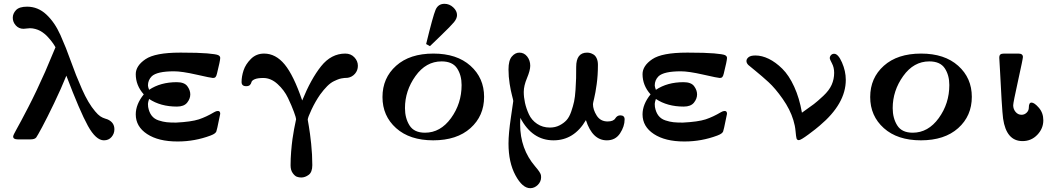

<svg xmlns="http://www.w3.org/2000/svg" viewBox="-20 -731 5536 1007"><path d="M47 -638Q47 -660 64 -678Q81 -696 122 -696Q179 -696 223 -655Q267 -614 297 -547Q327 -480 352 -409Q377 -338 410 -263.5Q443 -189 479 -147Q494 -129 506 -121Q518 -113 531.5 -109Q545 -105 548 -103Q580 -87 580 -53Q580 -30 565 -12.5Q550 5 525 5Q483 5 441 -71Q399 -147 328 -334Q301 -267 263.5 -189Q226 -111 201 -64.5Q176 -18 170 -10Q162 0 140 0H73Q49 0 49 -15Q49 -22 67 -53.5Q85 -85 128 -168Q171 -251 217 -355L271 -483L267 -490Q263 -496 259 -502.5Q255 -509 247 -518.5Q239 -528 231.5 -536.5Q224 -545 213 -554Q202 -563 191 -569Q180 -575 165.5 -579Q151 -583 137 -583Q131 -583 120 -581.5Q109 -580 104 -580H103Q79 -580 63 -597.5Q47 -615 47 -638Z M692 -131Q692 -184 734 -236Q692 -283 692 -342Q692 -386 743 -420.5Q794 -455 924 -455H932Q1021 -455 1067 -451Q1113 -447 1124 -442Q1135 -437 1135 -427Q1135 -413 1118 -345Q1115 -332 1110.5 -327Q1106 -322 1097 -322Q1088 -322 1011 -339.5Q934 -357 893 -357Q804 -357 776 -331Q756 -311 756 -283Q756 -276 762 -260Q822 -300 907 -300Q947 -300 962.5 -279Q978 -258 978 -236Q978 -213 961.5 -192.5Q945 -172 908 -172Q822 -172 762 -212Q756 -194 756 -186Q756 -176 757 -170Q762 -142 775.5 -124.5Q789 -107 812 -99.5Q835 -92 854 -90Q873 -88 903 -88Q983 -92 1023 -105Q1062 -118 1104 -143Q1114 -149 1123 -149Q1135 -149 1135 -134Q1135 -133 1120 -62Q1116 -45 1114.5 -41Q1113 -37 1106.5 -31.5Q1100 -26 1084 -20Q1001 11 913 11H910Q811 11 751.5 -28Q692 -67 692 -131Z M1247 -301Q1247 -330 1257.5 -362Q1268 -394 1296 -422Q1324 -450 1365 -450Q1426 -450 1473 -393Q1520 -336 1565 -204Q1611 -317 1664 -383.5Q1717 -450 1791 -450Q1820 -450 1838.5 -430.5Q1857 -411 1857 -386Q1857 -362 1842 -344.5Q1827 -327 1804 -323L1786 -322Q1769 -320 1759.5 -317Q1750 -314 1732 -305.5Q1714 -297 1696 -279Q1678 -261 1659 -235Q1634 -199 1614 -156.5Q1594 -114 1594 -103Q1594 -102 1600 -68Q1606 -34 1612 23Q1618 80 1618 135Q1618 172 1599 186Q1580 200 1560 200Q1548 200 1537 196Q1526 192 1515 176.5Q1504 161 1504 136Q1504 101 1507 64Q1510 27 1514 -2Q1518 -31 1522.5 -54Q1527 -77 1530 -91Q1533 -105 1533 -106Q1533 -113 1521.5 -144.5Q1510 -176 1490.5 -217Q1471 -258 1436 -290Q1401 -322 1361 -322Q1331 -322 1316 -315.5Q1301 -309 1299 -300.5Q1297 -292 1291 -285.5Q1285 -279 1271 -279Q1247 -279 1247 -301Z M1986 -222Q1986 -322 2057.5 -386Q2129 -450 2253 -450Q2376 -450 2447.5 -386Q2519 -322 2519 -223Q2519 -123 2447.5 -59Q2376 5 2252 5Q2129 5 2057.5 -59Q1986 -123 1986 -222ZM2104 -164Q2104 -111 2128 -73Q2152 -35 2209 -35Q2290 -35 2345.5 -111.5Q2401 -188 2401 -285Q2401 -337 2377 -373Q2353 -409 2296 -409Q2214 -409 2159 -332Q2104 -255 2104 -164ZM2215 -500Q2251 -648 2264.5 -679.5Q2278 -711 2311 -711Q2337 -711 2357 -692.5Q2377 -674 2377 -652Q2377 -634 2361 -614.5Q2345 -595 2290 -542Q2256 -510 2235 -489Z M2647 22Q2647 -31 2659.5 -114.5Q2672 -198 2672 -201Q2672 -206 2665.5 -230Q2659 -254 2653 -291.5Q2647 -329 2647 -367Q2647 -414 2664.5 -434.5Q2682 -455 2704 -455Q2729 -455 2745 -434.5Q2761 -414 2761 -386Q2761 -362 2744 -321.5Q2727 -281 2727 -249Q2727 -221 2733.5 -191.5Q2740 -162 2754 -131.5Q2768 -101 2797 -81.5Q2826 -62 2864 -62Q2892 -62 2914.5 -73.5Q2937 -85 2951.5 -101Q2966 -117 2976 -146Q2986 -175 2991 -198.5Q2996 -222 2998.5 -260Q3001 -298 3001.5 -320Q3002 -342 3002 -380Q3002 -455 3059 -455Q3067 -455 3075 -453Q3083 -451 3093 -445Q3103 -439 3109.5 -425Q3116 -411 3116 -391Q3116 -336 3109.5 -289.5Q3103 -243 3096.5 -216.5Q3090 -190 3090 -185Q3090 -156 3109.5 -125Q3129 -94 3167 -94Q3197 -94 3207 -110Q3217 -126 3233 -126Q3256 -126 3256 -105Q3256 -68 3232 -31.5Q3208 5 3163 5Q3087 5 3053 -101Q2991 5 2883 5Q2771 5 2709 -113Q2708 -102 2708 -79Q2708 50 2787 142Q2814 173 2817 187Q2818 192 2818 198Q2818 222 2800.5 239Q2783 256 2761 256Q2720 256 2683.5 188.5Q2647 121 2647 22Z M3350 -131Q3350 -184 3392 -236Q3350 -283 3350 -342Q3350 -386 3401 -420.5Q3452 -455 3582 -455H3590Q3679 -455 3725 -451Q3771 -447 3782 -442Q3793 -437 3793 -427Q3793 -413 3776 -345Q3773 -332 3768.5 -327Q3764 -322 3755 -322Q3746 -322 3669 -339.5Q3592 -357 3551 -357Q3462 -357 3434 -331Q3414 -311 3414 -283Q3414 -276 3420 -260Q3480 -300 3565 -300Q3605 -300 3620.5 -279Q3636 -258 3636 -236Q3636 -213 3619.5 -192.5Q3603 -172 3566 -172Q3480 -172 3420 -212Q3414 -194 3414 -186Q3414 -176 3415 -170Q3420 -142 3433.5 -124.5Q3447 -107 3470 -99.5Q3493 -92 3512 -90Q3531 -88 3561 -88Q3641 -92 3681 -105Q3720 -118 3762 -143Q3772 -149 3781 -149Q3793 -149 3793 -134Q3793 -133 3778 -62Q3774 -45 3772.5 -41Q3771 -37 3764.5 -31.5Q3758 -26 3742 -20Q3659 11 3571 11H3568Q3469 11 3409.5 -28Q3350 -67 3350 -131Z M3942 -440Q3976 -440 4012 -422.5Q4048 -405 4083 -370.5Q4118 -336 4145.5 -276Q4173 -216 4186 -140Q4230 -171 4248.5 -185Q4267 -199 4298 -228Q4329 -257 4342 -286.5Q4355 -316 4355 -349Q4355 -377 4343.5 -398.5Q4332 -420 4332 -426Q4332 -435 4338.5 -442Q4345 -449 4355 -449Q4376 -449 4396 -403.5Q4416 -358 4416 -312Q4416 -187 4279 -72Q4261 -56 4220.5 -26Q4180 4 4170 4Q4160 4 4157.5 -5.5Q4155 -15 4152.5 -43.5Q4150 -72 4141 -101Q4124 -157 4085 -212.5Q4046 -268 4011 -300Q3976 -332 3941.5 -360Q3907 -388 3905 -390Q3895 -400 3895 -411Q3895 -422 3906 -431Q3917 -440 3942 -440Z M4544 -222Q4544 -322 4615.5 -386Q4687 -450 4811 -450Q4934 -450 5005.5 -386Q5077 -322 5077 -223Q5077 -123 5005.5 -59Q4934 5 4810 5Q4687 5 4615.5 -59Q4544 -123 4544 -222ZM4662 -164Q4662 -111 4686 -73Q4710 -35 4767 -35Q4848 -35 4903.5 -111.5Q4959 -188 4959 -285Q4959 -337 4935 -373Q4911 -409 4854 -409Q4772 -409 4717 -332Q4662 -255 4662 -164Z M5221 -428Q5221 -441 5227 -445.5Q5233 -450 5246 -450H5321Q5345 -450 5345 -432Q5345 -423 5319.5 -307.5Q5294 -192 5294 -179Q5294 -159 5306.5 -144Q5319 -129 5338 -129Q5353 -129 5364.5 -140Q5376 -151 5376 -167Q5376 -193 5390 -193Q5405 -193 5428.5 -166Q5452 -139 5452 -100Q5452 -57 5420.5 -24Q5389 9 5343 9Q5258 9 5241 -109Q5238 -130 5233 -209.5Q5228 -289 5225 -358Z"/></svg>

Font: CMU Serif
Style: Bold
Weight: 700
Version: Version 0.7.0